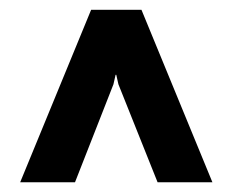

<svg xmlns="http://www.w3.org/2000/svg" viewBox="-20 -731 478 395"><path d="M134.3 -356H21.5L167.5 -710.9H271L417 -356H304.2L223.6 -557.6L219.2 -577.1H217.8L213.4 -557.6Z"/></svg>

Font: Roboto Web
Style: Bold
Weight: 700
Designer: Google
Version: Version 1.200310; 2013